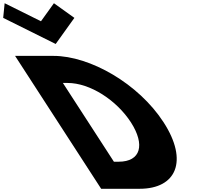

<svg xmlns="http://www.w3.org/2000/svg" viewBox="-568 -1172 1326 1192"><path d="M-539.2 -1152 -548.2 -1061 -222.3 -899 -106.2 -1061 -233.2 -1152 -313.6 -1040ZM-474.4 -825 60 0H299C526 0 603.6 -172 447.5 -413C292 -653 -9.4 -825 -235.4 -825ZM139.2 -168 -177.6 -657H-148.6C-8.6 -657 155.8 -550 245.1 -412C333.5 -274 307.2 -168 168.2 -168Z"/></svg>

Font: Hussar
Style: BdOpOblSeven
Weight: 700
Foundry: Cannot Into Space Fonts
Version: Version 2.00